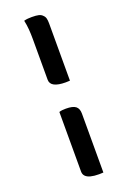

<svg xmlns="http://www.w3.org/2000/svg" viewBox="-173 -822 697 1041"><g transform="rotate(-20 175.0 -301.0)"><path d="M111 -759Q122 -762 132.5 -763Q143 -764 156 -764Q182 -764 196 -760.5Q210 -757 218 -748Q227 -740 230 -728.5Q233 -717 233 -699V-369Q228 -369 222 -368.5Q216 -368 208 -368Q166 -368 143.5 -379.5Q121 -391 121 -415V-649Q121 -678 119 -705Q117 -732 111 -759ZM121 -229Q129 -232 139 -233Q149 -234 160 -234Q200 -234 216.5 -221Q233 -208 233 -179V161Q228 161 222 161.5Q216 162 208 162Q180 162 160.5 157Q141 152 131 141.5Q121 131 121 115Z"/></g></svg>

Font: Recursive Casual Medium
Style: Regular
Weight: 500
Version: Version 1.047